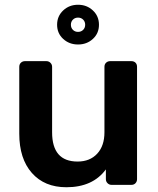

<svg xmlns="http://www.w3.org/2000/svg" viewBox="-20 -777 662 807"><path d="M259 10Q167 10 114 -50Q61 -110 61 -215V-496Q61 -507 68 -513.5Q75 -520 85 -520H175Q185 -520 192 -513Q199 -506 199 -496V-221Q199 -98 306 -98Q358 -98 388.5 -131Q419 -164 419 -221V-496Q419 -507 426 -513.5Q433 -520 443 -520H532Q543 -520 549.5 -513.5Q556 -507 556 -496V-24Q556 -14 549.5 -7Q543 0 532 0H449Q439 0 432 -7Q425 -14 425 -24V-65Q370 10 259 10ZM308 -590Q271 -590 245.5 -613.5Q220 -637 220 -673Q220 -709 245.5 -733Q271 -757 308 -757Q345 -757 370.5 -733Q396 -709 396 -673Q396 -637 370.5 -613.5Q345 -590 308 -590ZM308 -643Q321 -643 329.5 -651.5Q338 -660 338 -673Q338 -686 329.5 -694.5Q321 -703 308 -703Q295 -703 286.5 -694.5Q278 -686 278 -673Q278 -660 286.5 -651.5Q295 -643 308 -643Z"/></svg>

Font: Rubik AZ
Style: Regular
Weight: 500
Designer: Hubert and Fischer
Foundry: Hubert & Fischer
Version: Version 2.000